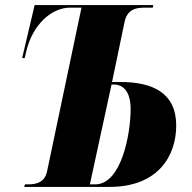

<svg xmlns="http://www.w3.org/2000/svg" viewBox="-20 -734 755 754"><path d="M75 0H410C603 0 672 -124 672 -241C672 -369 580 -412 453 -412H420L469 -647C479 -696 512 -704 547 -704H580L582 -714H116L67 -506H77L84 -536C109 -637 182 -704 255 -704H300L165 -62C156 -18 124 -10 91 -10H78ZM354 -10H333L418 -402H427C462 -402 493 -377 493 -305C493 -209 457 -10 354 -10Z"/></svg>

Font: Noto Serif Display Condensed Black
Style: Italic
Weight: 900
Width: 3
Italic angle: -12°
Designer: Monotype Design Team
Foundry: Monotype Imaging Inc.
Version: Version 2.009